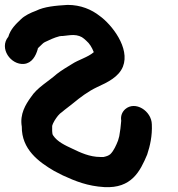

<svg xmlns="http://www.w3.org/2000/svg" viewBox="-59 -704 725 784"><path d="M67 -307C93 -347 137 -370 173 -402C191 -416 214 -430 234 -442C261 -460 300 -470 324 -491C316 -511 307 -526 293 -538L284 -546C274 -555 258 -561 240 -561C225 -561 210 -558 197 -557C193 -557 189 -557 184 -556C161 -550 143 -541 124 -532C116 -528 112 -522 104 -515C102 -513 94 -507 95 -503C87 -475 71 -446 39 -443C-15 -438 -64 -507 -25 -554C-16 -585 5 -605 26 -625C41 -640 66 -652 88 -660C122 -677 168 -681 217 -684C271 -684 315 -665 348 -639C397 -604 473 -508 443 -432C426 -390 381 -368 337 -348C301 -331 268 -306 239 -282L216 -264C209 -259 202 -253 196 -248C181 -238 173 -226 164 -212C162 -208 153 -194 154 -186V-169C154 -164 155 -154 158 -151C175 -125 208 -110 236 -97C269 -81 307 -63 351 -63H364C377 -66 383 -68 391 -74C405 -87 416 -112 423 -130L428 -148C432 -169 434 -188 436 -211C433 -230 439 -246 452 -258C493 -294 560 -251 561 -196C563 -150 554 -109 542 -73C513 -4 478 66 367 60C299 56 249 36 197 12L162 -6C99 -43 29 -94 30 -187C21 -238 46 -278 67 -307Z"/></svg>

Font: Blanket
Style: ReversedObl
Weight: 700
Foundry: Cannot Into Space Fonts
Version: Version 0.9